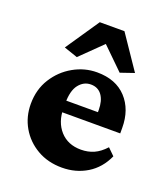

<svg xmlns="http://www.w3.org/2000/svg" viewBox="-104 -597 591 678"><g transform="rotate(20 191.0 -258.0)"><path d="M205.1 5.9Q152.3 5.9 111.8 -17.6Q71.3 -41 48.3 -80.6Q25.4 -120.1 25.4 -168.5Q25.4 -222.7 51.5 -264.2Q77.6 -305.7 119.4 -329.3Q161.1 -353 208 -353Q278.8 -353 318.4 -310.3Q357.9 -267.6 357.9 -198.7V-178.2H128.9V-221.7H272.5L258.3 -199.7V-230Q258.3 -264.6 243.7 -284.9Q229 -305.2 202.1 -305.2Q175.3 -305.2 157.2 -282.2Q139.2 -259.3 139.2 -211.4V-193.4Q139.2 -141.6 168.2 -109.1Q197.3 -76.7 246.6 -76.7Q272.9 -76.7 294.9 -86.4Q316.9 -96.2 337.4 -118.7L362.8 -93.8Q340.8 -44.9 299.1 -19.5Q257.3 5.9 205.1 5.9ZM334 -396.5 282.7 -378.9 175.3 -483.9H229L121.6 -378.9L70.3 -396.5L155.8 -522.5H248.5Z"/></g></svg>

Font: Lateef ExtraBold
Style: Regular
Weight: 800
Designer: SIL International
Foundry: SIL International
Version: Version 4.200